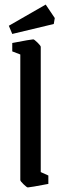

<svg xmlns="http://www.w3.org/2000/svg" viewBox="-20 -820 269 849"><path d="M34.2 -669.9 19 -706.1 182.1 -799.8 222.2 -740.2 217.8 -713.9ZM103 8.8Q98.6 8.8 84.2 -5.1Q69.8 -19 69.8 -23.9V-579.1L34.2 -592.8V-629.9Q118.2 -646 127 -646Q131.3 -646 145.8 -631.8Q160.2 -617.7 160.2 -612.8V-59.1L193.8 -43.9V-6.8Q111.8 8.8 103 8.8Z"/></svg>

Font: Grenze
Style: Regular
Weight: 400
Designer: Renata Polastri
Foundry: Omnibus-Type
Version: Version 1.002;PS 001.002;hotconv 1.0.88;makeotf.lib2.5.64775